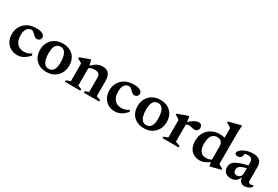

<svg xmlns="http://www.w3.org/2000/svg" viewBox="64 -1716 3955 2727"><g transform="rotate(30 2041.5 -352.5)"><path d="M300 -456.5Q350 -456.5 379.8 -446Q409.5 -435.5 422.8 -419.2Q436 -403 436 -385Q436 -367.5 428 -354Q420 -340.5 406.2 -333Q392.5 -325.5 376 -325.5Q361.5 -325.5 348.2 -333.2Q335 -341 322.5 -352.5Q310 -364 298 -375.5Q286 -387 273.8 -394.8Q261.5 -402.5 249 -402.5Q222.5 -402.5 200.2 -388Q178 -373.5 164.2 -342.8Q150.5 -312 150.5 -263Q150.5 -202 169 -160.8Q187.5 -119.5 222.2 -98.5Q257 -77.5 305.5 -77.5Q337.5 -77.5 366.2 -86.8Q395 -96 424 -116L437 -88Q405.5 -53.5 374.8 -31.2Q344 -9 312.8 1.5Q281.5 12 249 12Q184 12 135.5 -16.5Q87 -45 60.5 -95.5Q34 -146 34 -211Q34 -262.5 51.8 -307.2Q69.5 -352 103.2 -385.5Q137 -419 186.8 -437.8Q236.5 -456.5 300 -456.5Z M731 -43Q762.5 -43 786.2 -59.2Q810 -75.5 823.2 -111.2Q836.5 -147 836.5 -205Q836.5 -270 823.8 -313.5Q811 -357 787 -379.2Q763 -401.5 728 -401.5Q696 -401.5 672.2 -385.2Q648.5 -369 635.2 -333.5Q622 -298 622 -239.5Q622 -175 634.8 -131.2Q647.5 -87.5 671.8 -65.2Q696 -43 731 -43ZM726 12Q654 12 601.8 -16.8Q549.5 -45.5 521 -97.2Q492.5 -149 492.5 -217Q492.5 -287.5 523 -341.5Q553.5 -395.5 607.5 -426Q661.5 -456.5 733 -456.5Q805 -456.5 857.2 -428Q909.5 -399.5 937.8 -348Q966 -296.5 966 -227.5Q966 -157 935.5 -103Q905 -49 851 -18.5Q797 12 726 12Z M1218 -356V-47L1279 -25V0H1027.5V-25L1095.5 -49.5V-335Q1085.5 -347.5 1069 -358Q1052.5 -368.5 1024 -381V-400L1175.5 -457H1192.5ZM1336.5 -25 1397.5 -47V-286.5Q1397.5 -311 1388.2 -327.5Q1379 -344 1360.2 -352.2Q1341.5 -360.5 1313 -360.5Q1280.5 -360.5 1252 -350.8Q1223.5 -341 1207 -326L1189 -348Q1222.5 -381.5 1248.5 -403Q1274.5 -424.5 1296.8 -436Q1319 -447.5 1340.8 -452Q1362.5 -456.5 1387 -456.5Q1455 -456.5 1487.8 -416.5Q1520.5 -376.5 1520.5 -293.5V-49.5L1588.5 -25V0H1336.5Z M1899.5 -456.5Q1949.5 -456.5 1979.2 -446Q2009 -435.5 2022.2 -419.2Q2035.5 -403 2035.5 -385Q2035.5 -367.5 2027.5 -354Q2019.5 -340.5 2005.8 -333Q1992 -325.5 1975.5 -325.5Q1961 -325.5 1947.8 -333.2Q1934.5 -341 1922 -352.5Q1909.5 -364 1897.5 -375.5Q1885.5 -387 1873.2 -394.8Q1861 -402.5 1848.5 -402.5Q1822 -402.5 1799.8 -388Q1777.5 -373.5 1763.8 -342.8Q1750 -312 1750 -263Q1750 -202 1768.5 -160.8Q1787 -119.5 1821.8 -98.5Q1856.5 -77.5 1905 -77.5Q1937 -77.5 1965.8 -86.8Q1994.5 -96 2023.5 -116L2036.5 -88Q2005 -53.5 1974.2 -31.2Q1943.5 -9 1912.2 1.5Q1881 12 1848.5 12Q1783.5 12 1735 -16.5Q1686.5 -45 1660 -95.5Q1633.5 -146 1633.5 -211Q1633.5 -262.5 1651.2 -307.2Q1669 -352 1702.8 -385.5Q1736.5 -419 1786.2 -437.8Q1836 -456.5 1899.5 -456.5Z M2330.5 -43Q2362 -43 2385.8 -59.2Q2409.5 -75.5 2422.8 -111.2Q2436 -147 2436 -205Q2436 -270 2423.2 -313.5Q2410.5 -357 2386.5 -379.2Q2362.5 -401.5 2327.5 -401.5Q2295.5 -401.5 2271.8 -385.2Q2248 -369 2234.8 -333.5Q2221.5 -298 2221.5 -239.5Q2221.5 -175 2234.2 -131.2Q2247 -87.5 2271.2 -65.2Q2295.5 -43 2330.5 -43ZM2325.5 12Q2253.5 12 2201.2 -16.8Q2149 -45.5 2120.5 -97.2Q2092 -149 2092 -217Q2092 -287.5 2122.5 -341.5Q2153 -395.5 2207 -426Q2261 -456.5 2332.5 -456.5Q2404.5 -456.5 2456.8 -428Q2509 -399.5 2537.2 -348Q2565.5 -296.5 2565.5 -227.5Q2565.5 -157 2535 -103Q2504.5 -49 2450.5 -18.5Q2396.5 12 2325.5 12Z M2962.5 -452.5Q2992.5 -452.5 3006.2 -436.2Q3020 -420 3020 -396Q3020 -364.5 3002 -347.5Q2984 -330.5 2960.5 -330.5Q2941.5 -330.5 2926.5 -334.2Q2911.5 -338 2897.2 -341.5Q2883 -345 2865.5 -345Q2853.5 -345 2841.5 -342.2Q2829.5 -339.5 2818 -334.2Q2806.5 -329 2796 -320.5L2784 -344Q2814.5 -373.5 2839.8 -394Q2865 -414.5 2886.5 -427.5Q2908 -440.5 2926.5 -446.5Q2945 -452.5 2962.5 -452.5ZM2817.5 -356V-51L2891.5 -25V0H2627V-25L2695 -49.5V-335Q2687.5 -344 2677 -351.5Q2666.5 -359 2653.2 -366.5Q2640 -374 2624 -381V-400L2785 -457H2802Z M3387.5 -306Q3387.5 -348.5 3364.2 -375Q3341 -401.5 3294 -401.5Q3257 -401.5 3230.5 -382.5Q3204 -363.5 3190.2 -325.2Q3176.5 -287 3176.5 -229Q3176.5 -173.5 3191.5 -136.8Q3206.5 -100 3233.8 -82Q3261 -64 3298.5 -64Q3328 -64 3357.5 -72.5Q3387 -81 3415 -100V-61Q3379.5 -38.5 3354.2 -24Q3329 -9.5 3309.8 -1.5Q3290.5 6.5 3274.8 9.2Q3259 12 3242.5 12Q3178.5 12 3134.8 -14.8Q3091 -41.5 3069 -89.5Q3047 -137.5 3047 -200.5Q3047 -262 3067.5 -309.5Q3088 -357 3123.8 -389.8Q3159.5 -422.5 3205.2 -439.5Q3251 -456.5 3301 -456.5Q3328.5 -456.5 3353.5 -452.5Q3378.5 -448.5 3404.8 -439.8Q3431 -431 3462 -416L3387.5 -400V-601.5Q3380.5 -609.5 3369.2 -617Q3358 -624.5 3343.8 -631.8Q3329.5 -639 3313.5 -646V-669L3500.5 -717H3518L3510.5 -614.5V-88.5Q3515.5 -83.5 3523.5 -77.8Q3531.5 -72 3541 -66.5Q3550.5 -61 3560 -56.8Q3569.5 -52.5 3578.5 -49.5V-29.5L3420.5 11H3404.5L3387.5 -73Z M3906 -280.5 3907.5 -234.5Q3857 -224.5 3825.2 -213.2Q3793.5 -202 3776.5 -189.5Q3759.5 -177 3753 -162.8Q3746.5 -148.5 3746.5 -131.5Q3746.5 -98.5 3762.8 -82.8Q3779 -67 3806.5 -67Q3826.5 -67 3842.8 -76.8Q3859 -86.5 3868.5 -102.5Q3878 -118.5 3878 -137.5V-324Q3878 -359 3860.2 -378.5Q3842.5 -398 3801.5 -398Q3784.5 -398 3766.8 -394.8Q3749 -391.5 3734 -385L3756 -417Q3753 -394 3749.5 -377.2Q3746 -360.5 3741.8 -349Q3737.5 -337.5 3732 -330.5Q3724 -319.5 3709.8 -314Q3695.5 -308.5 3678 -308.5Q3656 -308.5 3644.2 -317.2Q3632.5 -326 3632.5 -340Q3632.5 -359.5 3650.5 -379.5Q3668.5 -399.5 3699.5 -416.5Q3730.5 -433.5 3769.8 -444Q3809 -454.5 3851.5 -454.5Q3907.5 -454.5 3940.2 -437.8Q3973 -421 3986.8 -390.5Q4000.5 -360 4000.5 -318V-96.5Q4000.5 -82.5 4004.8 -73.2Q4009 -64 4017 -59.5Q4025 -55 4037 -55Q4047 -55 4059 -58.2Q4071 -61.5 4083 -68.5V-35Q4058.5 -13 4030 -0.8Q4001.5 11.5 3976.5 11.5Q3944.5 11.5 3923.8 -1.2Q3903 -14 3892.8 -38.2Q3882.5 -62.5 3881.5 -95.5L3886 -98.5Q3877.5 -62.5 3858.5 -37.8Q3839.5 -13 3812.5 -0.5Q3785.5 12 3753 12Q3696 12 3661 -17.5Q3626 -47 3626 -105.5Q3626 -134.5 3637.8 -158.5Q3649.5 -182.5 3680 -203.5Q3710.5 -224.5 3765.2 -243.2Q3820 -262 3906 -280.5Z"/></g></svg>

Font: Newsreader 16pt SemiBold
Style: Regular
Weight: 600
Designer: Hugues Gentile
Foundry: Production Type
Version: Version 1.003